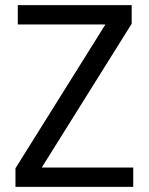

<svg xmlns="http://www.w3.org/2000/svg" viewBox="-20 -725 578 745"><path d="M497 0H40V-72L389 -630H49V-705H491V-633L142 -75H497Z"/></svg>

Font: Ulagadi Sans
Style: Regular
Weight: 400
Designer: Ninad Kale (Devanagari), Jonny Pinhorn (Latin)
Foundry: Indian Type Foundry
Version: Version 3.01;March 29, 2020;FontCreator 12.0.0.2522 64-bit; 